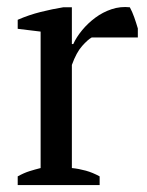

<svg xmlns="http://www.w3.org/2000/svg" viewBox="-20 -533 424 553"><path d="M244 -425Q233 -419 216.5 -400.5Q200 -382 187 -346V-49Q207 -47 227 -41.5Q247 -36 267 -25V0H31V-25Q49 -35 65 -40Q81 -45 97 -49V-442L31 -450V-476Q63 -490 97 -498.5Q131 -507 162 -512H187V-406H191Q200 -426 216.5 -446Q233 -466 254.5 -482Q276 -498 301.5 -506.5Q327 -515 354 -512Q361 -499 366.5 -483.5Q372 -468 377 -451V-425Z"/></svg>

Font: PT Serif
Style: Regular
Weight: 400
Designer: A.Korolkova, O.Umpeleva, V.Yefimov
Foundry: ParaType Ltd
Version: Version 1.000W OFL; ttfautohint (v1.6)